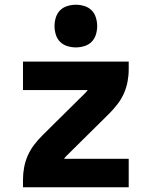

<svg xmlns="http://www.w3.org/2000/svg" viewBox="-20 -790 640 810"><path d="M77 0V-33Q77 -59 82 -85Q87 -111 97.5 -134.5Q108 -158 124 -179Q140 -200 159 -219L339 -397Q342 -400 345 -403.5Q348 -407 350 -410H77V-530H523V-497Q523 -471 518 -445Q513 -419 502.5 -395.5Q492 -372 476 -351Q460 -330 441 -311L261 -133Q258 -130 255 -126.5Q252 -123 250 -120H523V0ZM300 -590Q282 -590 264 -595.5Q246 -601 233.5 -613.5Q221 -626 215.5 -644Q210 -662 210 -680Q210 -698 215.5 -716Q221 -734 233.5 -746.5Q246 -759 264 -764.5Q282 -770 300 -770Q318 -770 336 -764.5Q354 -759 366.5 -746.5Q379 -734 384.5 -716Q390 -698 390 -680Q390 -662 384.5 -644Q379 -626 366.5 -613.5Q354 -601 336 -595.5Q318 -590 300 -590Z"/></svg>

Font: Iosevka Curly Heavy Extended
Style: Regular
Weight: 900
Width: 7
Monospace: yes
Designer: Belleve Invis
Foundry: Belleve Invis
Version: Version 11.1.0; ttfautohint (v1.8.3)